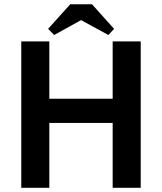

<svg xmlns="http://www.w3.org/2000/svg" viewBox="-20 -898 775 918"><path d="M585.7 -426H148.8V-310.2H585.7ZM215.8 -700H81.7V0H215.8ZM518.7 0H652.8V-700H518.7ZM315.7 -877.5 210 -760 239 -730.7 400 -819.7 335.3 -819.5 498 -730.7 525.5 -760 420 -877.5Z"/></svg>

Font: Tilda Sans VF
Style: Regular
Weight: 400
Designer: ParaType Ltd
Foundry: ParaType Ltd
Version: Version 1.010